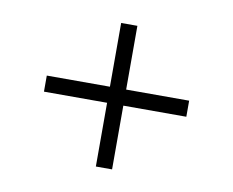

<svg xmlns="http://www.w3.org/2000/svg" viewBox="-59 -645 753 620"><g transform="rotate(10 317.5 -334.5)"><path d="M344.2 -308.1V-99.1H291V-308.1H84V-360.8H291V-569.8H344.2V-360.8H550.8V-308.1Z"/></g></svg>

Font: Stint Ultra Expanded
Style: Regular
Weight: 400
Width: 7
Designer: Astigmatic (AOETI)
Foundry: Astigmatic (AOETI)
Version: Version 1.000